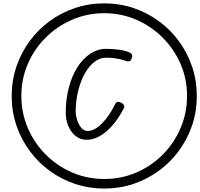

<svg xmlns="http://www.w3.org/2000/svg" viewBox="-20 -1014 1190 1142"><path d="M600 107.5Q508.5 107.5 426 79.8Q343.5 52 274.8 1.5Q206 -49 155.5 -117.8Q105 -186.5 77.2 -269Q49.5 -351.5 49.5 -442.5Q49.5 -534 77.2 -616.8Q105 -699.5 155.5 -768.5Q206 -837.5 274.8 -888Q343.5 -938.5 426 -966.2Q508.5 -994 600 -994Q691.5 -994 774 -966.2Q856.5 -938.5 925.2 -888Q994 -837.5 1044.5 -768.5Q1095 -699.5 1122.8 -616.8Q1150.5 -534 1150.5 -442.5Q1150.5 -351.5 1122.8 -269Q1095 -186.5 1044.5 -117.8Q994 -49 925.2 1.5Q856.5 52 774 79.8Q691.5 107.5 600 107.5ZM600 50.5Q702 50.5 791.2 12Q880.5 -26.5 948.2 -94.8Q1016 -163 1054.2 -252.5Q1092.5 -342 1092.5 -444Q1092.5 -545 1053.8 -634Q1015 -723 947 -790.8Q879 -858.5 790 -897Q701 -935.5 600 -935.5Q499 -935.5 409.8 -897Q320.5 -858.5 252.2 -790.8Q184 -723 145.5 -634Q107 -545 107 -444Q107 -342 145.5 -252.5Q184 -163 252 -94.8Q320 -26.5 409.2 12Q498.5 50.5 600 50.5ZM495 -182.5Q458 -182.5 430 -205Q402 -227.5 386.5 -264.2Q371 -301 371 -344Q371 -423 389 -491.8Q407 -560.5 439.5 -612.5Q472 -664.5 516 -694Q560 -723.5 612 -723.5Q646.5 -723.5 683 -719Q719.5 -714.5 744 -704.5Q755 -701 760.5 -694.8Q766 -688.5 766.5 -681Q767 -673.5 762.5 -664.5Q757.5 -651 746.8 -649.5Q736 -648 718.5 -655Q697.5 -662.5 667 -666.8Q636.5 -671 612 -671Q574 -671 541.5 -645.8Q509 -620.5 484.5 -576.8Q460 -533 445.8 -476.8Q431.5 -420.5 430 -358.5Q429.5 -331.5 438 -303Q446.5 -274.5 462.8 -254.8Q479 -235 501 -235Q542.5 -235 587.2 -280.5Q632 -326 667 -398.5Q671 -407 680.8 -407.8Q690.5 -408.5 703.5 -402Q713.5 -396.5 717.5 -388.2Q721.5 -380 718 -373Q672.5 -284 613.5 -233.2Q554.5 -182.5 495 -182.5Z"/></svg>

Font: Edu AU VIC WA NT Pre
Style: Regular
Weight: 400
Designer: Tina and Corey Anderson, Eben Sorkin, Mirko Velimirovic
Foundry: Google for Education
Version: Version 1.001